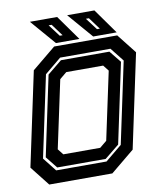

<svg xmlns="http://www.w3.org/2000/svg" viewBox="-92 -921 837 995"><g transform="rotate(-10 326.5 -424.0)"><path d="M86 0 5 -103 110 -597 235 -700H567L648 -597L543 -103L418 0ZM185 -141.5H379L416 -172L492 -528L468 -558.5H274L237 -528L161 -172ZM134 -66H399L486.5 -138L577.5 -566L520.5 -638H255.5L168.5 -566L77.5 -138ZM142 -80 92.5 -142 181.5 -562 257.5 -624H512.5L562.5 -562L473.5 -142L397 -80ZM567 -716H443.5L329.5 -848H473ZM484.5 -750 438 -813H422L469.5 -750ZM371 -716H247.5L133.5 -848H277ZM288.5 -750 242 -813H226L273.5 -750Z"/></g></svg>

Font: Tourney
Style: Bold Italic
Weight: 700
Italic angle: -12°
Version: Version 1.015